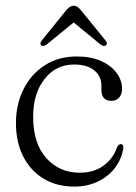

<svg xmlns="http://www.w3.org/2000/svg" viewBox="-20 -662 489 692"><path d="M420 -341.5Q420 -322.5 409.5 -310.5Q399 -298.5 382 -298.5Q345.5 -298.5 345.5 -338.5V-354Q345.5 -387.5 319.5 -408.5Q293.5 -429.5 247 -429.5Q181.5 -429.5 140.5 -377.2Q99.5 -325 99.5 -241.5Q99.5 -144.5 147 -92Q194.5 -39.5 266.5 -39.5Q319.5 -39.5 354.2 -65.8Q389 -92 402 -131.5Q408 -142.5 415 -142.5Q425.5 -142.5 424.5 -129Q419 -90 395.5 -58.5Q372 -27 333.8 -8.2Q295.5 10.5 247 10.5Q184.5 10.5 137.2 -18Q90 -46.5 63.8 -98Q37.5 -149.5 37.5 -219Q37.5 -286 64.8 -340.5Q92 -395 141.5 -426.8Q191 -458.5 257 -458.5Q307.5 -458.5 344 -442.2Q380.5 -426 400.2 -399.2Q420 -372.5 420 -341.5ZM361.5 -498.5Q354 -492.5 342.5 -501.5L245.5 -581L148 -501.5Q136.5 -493 129 -498.5Q121.5 -505 130.5 -516L219 -625.5Q232.5 -641.5 245.5 -641.5Q258.5 -641.5 271.5 -625.5L360.5 -516Q369.5 -505 361.5 -498.5Z"/></svg>

Font: Fraunces 72pt Soft Light
Style: Regular
Weight: 300
Version: Version 1.000;[b76b70a41]